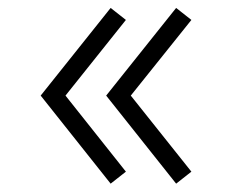

<svg xmlns="http://www.w3.org/2000/svg" viewBox="-20 -506 559 472"><path d="M413 -54.5 241 -271 413 -486.5 450.5 -457 301.5 -271 450.5 -84ZM252 -54.5 80 -271 252 -486.5 289.5 -457 141 -271 289.5 -84Z"/></svg>

Font: Vela Sans Light
Style: Regular
Weight: 300
Designer: Principal design: Mikhail Sharanda - project Manrope.
Design modification: Ravid Balaliev
Foundry: Mikhail Sharanda
Version: Version 1.001